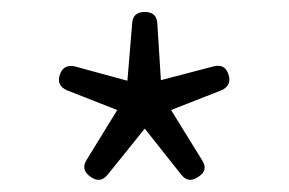

<svg xmlns="http://www.w3.org/2000/svg" viewBox="-20 -809 483 321"><path d="M132 -513Q114 -525 125 -542L176 -625L92 -658Q74 -666 80 -684Q86 -702 105 -698L193 -674L201 -770Q202 -789 222 -789Q242 -789 243 -770L249 -675L337 -698Q356 -703 362 -684.5Q368 -666 350 -658L266 -625L318 -541Q329 -524 311 -513Q295 -502 283 -517L222 -594L185 -548L160 -517Q148 -502 132 -513Z"/></svg>

Font: GenSenRounded TW L
Style: Regular
Weight: 300
Version: Version 1.501;PS 1;hotconv 16.6.51;makeotf.lib2.5.65220